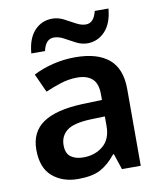

<svg xmlns="http://www.w3.org/2000/svg" viewBox="-85 -817 757 896"><g transform="rotate(-10 294.0 -369.5)"><path d="M297 -552Q402 -552 456.5 -506Q511 -460 511 -364V0H422L397 -75H393Q358 -31 319 -10.5Q280 10 213 10Q140 10 92 -31Q44 -72 44 -158Q44 -242 105.5 -284Q167 -326 292 -331L386 -334V-361Q386 -412 361 -434.5Q336 -457 291 -457Q250 -457 212.5 -445Q175 -433 138 -417L98 -505Q138 -526 189.5 -539Q241 -552 297 -552ZM320 -254Q237 -251 205 -225.5Q173 -200 173 -157Q173 -118 195.5 -101.5Q218 -85 255 -85Q310 -85 348 -116.5Q386 -148 386 -210V-256ZM99 -605Q105 -676 139 -712Q173 -748 223 -748Q251 -748 277 -734.5Q303 -721 327.5 -707.5Q352 -694 374 -694Q412 -694 425 -749H490Q484 -679 449.5 -642.5Q415 -606 366 -606Q339 -606 313 -619.5Q287 -633 262.5 -646.5Q238 -660 215 -660Q176 -660 164 -605Z"/></g></svg>

Font: Noto Sans SemiBold
Style: Regular
Weight: 600
Designer: Monotype Design Team
Foundry: Monotype Imaging Inc.
Version: Version 2.007